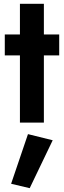

<svg xmlns="http://www.w3.org/2000/svg" viewBox="-20 -640 334 1002"><path d="M5 -460H84V-620H209V-460H289V-351H209V0H84V-351H5ZM126 60 255 92 135 342 38 319Z"/></svg>

Font: Von Semi
Style: Regular
Weight: 600
Version: Version 4.000; ttfautohint (v1.8.4.7-5d5b)